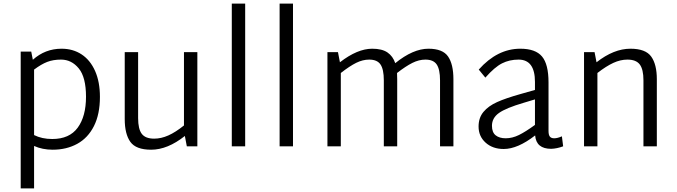

<svg xmlns="http://www.w3.org/2000/svg" viewBox="-20 -820 3792 1076"><path d="M540 -277Q540 -180 506.5 -113.5Q473 -47 413 -14Q353 19 275 19Q218 19 171 -2V236H96V-531H155L164 -485Q233 -547 325 -547Q389 -547 437.5 -515Q486 -483 513 -422Q540 -361 540 -277ZM462 -278Q462 -387 421.5 -436.5Q381 -486 322 -486Q278 -486 244.5 -473Q211 -460 171 -430V-63Q215 -41 273 -41Q369 -41 415.5 -104.5Q462 -168 462 -278Z M1086 -528V0H1027L1016 -58Q919 19 827 19Q742 19 710.5 -25Q679 -69 679 -153V-528H754V-158Q754 -97 774.5 -70Q795 -43 844 -43Q883 -43 923.5 -61Q964 -79 1011 -117V-528Z M1279 -800H1354V0H1279Z M1547 -800H1622V0H1547Z M2521 -376V0H2446V-370Q2446 -431 2427.5 -458.5Q2409 -486 2364 -486Q2328 -486 2291 -467.5Q2254 -449 2205 -411Q2206 -400 2206 -376V0H2131V-370Q2131 -431 2112.5 -458.5Q2094 -486 2049 -486Q2013 -486 1976.5 -468Q1940 -450 1890 -411V0H1815V-528H1874L1885 -471Q1983 -547 2066 -547Q2121 -547 2151.5 -526Q2182 -505 2195 -466Q2295 -547 2381 -547Q2461 -547 2491 -503.5Q2521 -460 2521 -376Z M3136 0Q3101 13 3069 14Q2985 14 2979 -61Q2881 15 2803 15Q2741 15 2701.5 -20.5Q2662 -56 2662 -111Q2662 -160 2689.5 -193Q2717 -226 2766 -248Q2815 -270 2897 -293L2978 -316V-361Q2978 -486 2886 -486Q2835 -486 2793.5 -465Q2752 -444 2700 -385L2663 -430Q2767 -547 2896 -547Q2981 -547 3017.5 -503.5Q3054 -460 3054 -358V-86Q3054 -64 3061.5 -54.5Q3069 -45 3086 -45Q3104 -45 3129 -56ZM2814 -45Q2851 -45 2888.5 -63.5Q2926 -82 2978 -120V-263L2915 -244Q2816 -215 2776.5 -187Q2737 -159 2737 -115Q2737 -78 2758 -61.5Q2779 -45 2814 -45Z M3661 -376V0H3586V-370Q3586 -431 3565.5 -458.5Q3545 -486 3496 -486Q3457 -486 3417 -467.5Q3377 -449 3328 -411V0H3253V-528H3312L3323 -471Q3420 -547 3513 -547Q3598 -547 3629.5 -503Q3661 -459 3661 -376Z"/></svg>

Font: Martel Sans Light
Style: Regular
Weight: 300
Designer: Dan Reynolds and Mathieu Réguer
Foundry: Dan Reynolds and Mathieu Réguer
Version: Version 1.002; ttfautohint (v1.1) -l 5 -r 5 -G 72 -x 0 -D la